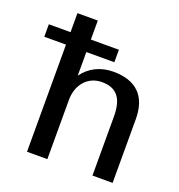

<svg xmlns="http://www.w3.org/2000/svg" viewBox="-162 -831 875 940"><g transform="rotate(20 276.0 -361.0)"><path d="M-31 -558H82V0H188V-308C188 -389 238 -446 311 -446C388 -446 423 -402 423 -307V0H528V-332C528 -452 465 -513 346 -513C280 -513 224 -485 188 -435V-558H334V-623H188V-722H82V-623H-31Z"/></g></svg>

Font: Perun Medium
Style: Regular
Weight: 500
Foundry: Copyright (c) Stefan Peev, Context Ltd, 2016
Version: Version 1.089